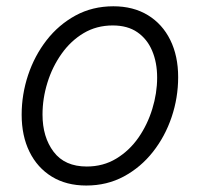

<svg xmlns="http://www.w3.org/2000/svg" viewBox="-20 -570 627 602"><path d="M250.5 11.7Q188 11.7 142.6 -16.1Q97.2 -43.9 72.5 -94Q47.9 -144 47.9 -210.4Q47.9 -273.9 68.1 -334.7Q88.4 -395.5 126.2 -444.1Q164.1 -492.7 217 -521.5Q270 -550.3 335.4 -550.3Q397.9 -550.3 443.6 -522.5Q489.3 -494.6 513.9 -444.6Q538.6 -394.5 538.6 -328.1Q538.6 -263.7 518.1 -202.9Q497.6 -142.1 459.5 -93.8Q421.4 -45.4 368.4 -16.8Q315.4 11.7 250.5 11.7ZM252 -47.9Q303.7 -47.9 344.7 -72.8Q385.7 -97.7 414.1 -138.4Q442.4 -179.2 457.5 -228.5Q472.7 -277.8 472.7 -326.7Q472.7 -374 457 -410.9Q441.4 -447.8 410.6 -469Q379.9 -490.2 333.5 -490.2Q282.7 -490.2 242.2 -466.1Q201.7 -441.9 172.9 -401.1Q144 -360.4 128.7 -310.8Q113.3 -261.2 113.3 -210.9Q113.3 -140.1 148.2 -94Q183.1 -47.9 252 -47.9Z"/></svg>

Font: Inter 16pt Light
Style: Italic
Weight: 300
Italic angle: -9.3988°
Version: Version 4.001;git-66647c0bb